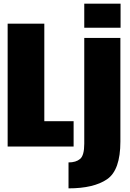

<svg xmlns="http://www.w3.org/2000/svg" viewBox="-20 -805 714 1055"><path d="M22 0H384.5V-139H223.5V-675H22ZM356.5 230Q495 230 568.2 180Q641.5 130 641.5 -27.5V-596.5H443V-15.5Q443 49 420.2 68.2Q397.5 87.5 356.5 87.5ZM443 -785V-652.5H642.5V-785Z"/></svg>

Font: Anybody Condensed Black
Style: Regular
Weight: 900
Width: 3
Designer: Tyler Finck
Foundry: Etcetera Type Company
Version: Version 1.113;gftools[0.9.25]